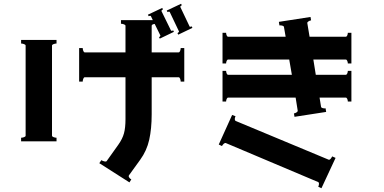

<svg xmlns="http://www.w3.org/2000/svg" viewBox="-20 -889 2040 1019"><path d="M881 -825Q881 -827 877 -827Q873 -827 869 -825L865 -833L941 -869L945 -861Q942 -860 939 -857Q936 -854 937 -852L986 -749Q986 -747 989 -747Q994 -747 998 -749L1001 -741L926 -705L922 -713Q931 -719 930 -722ZM928 -611Q933 -611 936 -619Q939 -627 939 -634H958V-456H939Q939 -463 936 -471Q933 -479 928 -479H785V-282Q785 -206 772 -147.5Q759 -89 724 -41L664 42Q663 43 663 46Q663 50 667.5 55.5Q672 61 677 63L667 79L507 -23L518 -39Q524 -35 533.5 -32.5Q543 -30 546 -34L608 -121Q630 -152 638 -181.5Q646 -211 646 -256V-479H430Q425 -479 422 -471Q419 -463 419 -456H400V-634H419Q419 -627 422 -619Q425 -611 430 -611H646V-752Q646 -757 637.5 -760Q629 -763 622 -763V-782H791L781 -803Q781 -805 777 -805Q773 -805 769 -803L765 -811L841 -847L845 -839Q842 -838 839 -835Q836 -832 837 -830L887 -728Q888 -725 892 -725.5Q896 -726 899 -728L903 -720L828 -684L824 -692Q827 -693 829.5 -696Q832 -699 831 -701L801 -762Q785 -760 785 -752V-611ZM92 -677H280V-658Q273 -658 264.5 -655Q256 -652 256 -647V-169Q256 -164 264.5 -161Q273 -158 280 -158V-139H92V-158Q99 -158 107.5 -161Q116 -164 116 -169V-647Q116 -652 107.5 -655Q99 -658 92 -658Z M1643 -573 1656 -492H1815Q1820 -492 1823 -499Q1826 -506 1826 -513H1845V-350H1826Q1826 -357 1823 -364Q1820 -371 1815 -371H1676L1684 -322Q1685 -317 1693 -315Q1701 -313 1708 -314L1711 -295L1543 -269L1540 -287Q1547 -288 1554 -292.5Q1561 -297 1560 -302L1549 -371H1191Q1186 -371 1183 -364Q1180 -357 1180 -350H1161V-513H1180Q1180 -506 1183 -499Q1186 -492 1191 -492H1529L1515 -573H1191Q1186 -573 1183 -566Q1180 -559 1180 -552H1161V-715H1180Q1180 -708 1183 -701Q1186 -694 1191 -694H1496L1487 -746Q1486 -751 1478 -753Q1470 -755 1463 -754L1460 -773L1628 -799L1631 -781Q1624 -780 1617 -775.5Q1610 -771 1611 -766L1623 -694H1815Q1820 -694 1823 -701Q1826 -708 1826 -715H1845V-552H1826Q1826 -559 1823 -566Q1820 -573 1815 -573ZM1723 -42 1726 -41Q1734 -41 1743 -59L1761 -51L1686 110L1669 102Q1673 94 1673 86Q1673 79 1668 77L1178 -130H1176Q1168 -130 1158 -114L1141 -122L1212 -279L1230 -272Q1226 -264 1226 -257Q1226 -250 1231 -247Z"/></svg>

Font: Aoboshi One
Style: Regular
Weight: 400
Designer: IKIMOJI
Foundry: Natsumi Matsuba
Version: Version 1.000; ttfautohint (v1.8.3)